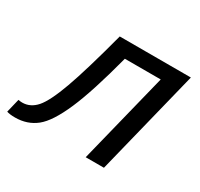

<svg xmlns="http://www.w3.org/2000/svg" viewBox="-172 -653 837 802"><g transform="rotate(30 247.0 -252.0)"><path d="M322 0 431 -438H258Q210 -255 168.5 -159.5Q127 -64 84.5 -30Q42 4 -17 4Q-43 4 -57 -1L-41 -67Q-31 -65 -22 -65Q17 -65 46 -98Q75 -131 109 -225Q143 -319 193 -508H536L410 0Z"/></g></svg>

Font: CST
Style: Italic
Weight: 400
Italic angle: -14°
Version: Version 1.00